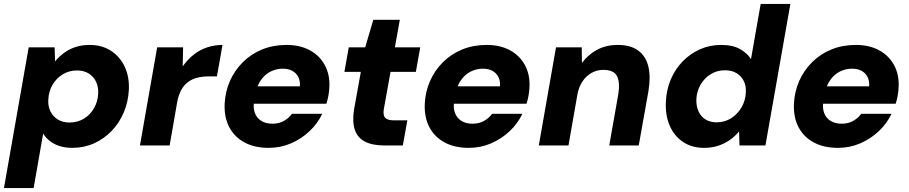

<svg xmlns="http://www.w3.org/2000/svg" viewBox="-42 -735 4592 970"><path d="M-22 215 103 -496H234L236 -426H237Q258 -451 284 -469.5Q310 -488 341.5 -498Q373 -508 411 -508Q473 -508 518.5 -478.5Q564 -449 588 -398Q612 -347 609 -282Q606 -221 583.5 -167.5Q561 -114 522 -73.5Q483 -33 432.5 -10.5Q382 12 323 12Q288 12 259.5 3Q231 -6 210 -22.5Q189 -39 176 -60L128 215ZM309 -116Q349 -116 381 -135Q413 -154 432.5 -187.5Q452 -221 454 -262Q456 -295 443.5 -321.5Q431 -348 406.5 -363.5Q382 -379 347 -379Q307 -379 275 -359.5Q243 -340 223.5 -307Q204 -274 202 -231Q200 -198 213 -172Q226 -146 250.5 -131Q275 -116 309 -116Z M665 0 752 -496H883L881 -401H882Q908 -437 938.5 -460.5Q969 -484 1005.5 -496Q1042 -508 1082 -508L1054 -349H1013Q981 -349 955 -342.5Q929 -336 908.5 -321Q888 -306 874 -281Q860 -256 853 -218L815 0Z M1315 12Q1244 12 1193 -15.5Q1142 -43 1116 -93Q1090 -143 1093 -211Q1096 -272 1119.5 -325.5Q1143 -379 1184.5 -420.5Q1226 -462 1282 -485Q1338 -508 1406 -508Q1474 -508 1523.5 -481Q1573 -454 1599 -406Q1625 -358 1622 -295Q1621 -273 1617 -251Q1613 -229 1607 -211H1197L1213 -299H1473Q1475 -327 1464.5 -347Q1454 -367 1434 -377.5Q1414 -388 1387 -388Q1354 -388 1325 -373.5Q1296 -359 1275.5 -329.5Q1255 -300 1247 -255L1242 -226Q1236 -192 1245 -166Q1254 -140 1277 -125Q1300 -110 1335 -110Q1367 -110 1392 -124Q1417 -138 1433 -160H1586Q1563 -111 1521.5 -72Q1480 -33 1427.5 -10.5Q1375 12 1315 12Z M1901 0Q1839 0 1801 -20Q1763 -40 1750 -81Q1737 -122 1747 -184L1781 -372H1698L1720 -496H1803L1844 -635H1978L1953 -496H2081L2059 -372H1931L1897 -183Q1892 -151 1905 -139Q1918 -127 1947 -127H2016L1993 0Z M2326 12Q2255 12 2204 -15.5Q2153 -43 2127 -93Q2101 -143 2104 -211Q2107 -272 2130.5 -325.5Q2154 -379 2195.5 -420.5Q2237 -462 2293 -485Q2349 -508 2417 -508Q2485 -508 2534.5 -481Q2584 -454 2610 -406Q2636 -358 2633 -295Q2632 -273 2628 -251Q2624 -229 2618 -211H2208L2224 -299H2484Q2486 -327 2475.5 -347Q2465 -367 2445 -377.5Q2425 -388 2398 -388Q2365 -388 2336 -373.5Q2307 -359 2286.5 -329.5Q2266 -300 2258 -255L2253 -226Q2247 -192 2256 -166Q2265 -140 2288 -125Q2311 -110 2346 -110Q2378 -110 2403 -124Q2428 -138 2444 -160H2597Q2574 -111 2532.5 -72Q2491 -33 2438.5 -10.5Q2386 12 2326 12Z M2680 0 2767 -496H2897L2898 -418H2899Q2929 -459 2974.5 -483.5Q3020 -508 3079 -508Q3144 -508 3182.5 -479.5Q3221 -451 3233.5 -399Q3246 -347 3234 -275L3185 0H3036L3082 -261Q3091 -319 3075 -350.5Q3059 -382 3006 -382Q2974 -382 2947 -367Q2920 -352 2901 -324Q2882 -296 2875 -257L2830 0Z M3515 12Q3453 12 3408.5 -18Q3364 -48 3341.5 -100Q3319 -152 3322 -218Q3324 -280 3346.5 -333Q3369 -386 3407 -425Q3445 -464 3494.5 -486Q3544 -508 3601 -508Q3660 -508 3697 -487Q3734 -466 3752 -436L3801 -715H3951L3825 0H3694L3692 -70H3691Q3672 -47 3646 -28.5Q3620 -10 3587.5 1Q3555 12 3515 12ZM3579 -117Q3619 -117 3651.5 -137.5Q3684 -158 3704 -192Q3724 -226 3726 -268Q3728 -301 3715.5 -326Q3703 -351 3679 -365.5Q3655 -380 3621 -380Q3581 -380 3549 -360.5Q3517 -341 3497.5 -307.5Q3478 -274 3476 -233Q3475 -200 3486.5 -173.5Q3498 -147 3521.5 -132Q3545 -117 3579 -117Z M4191 12Q4120 12 4069 -15.5Q4018 -43 3992 -93Q3966 -143 3969 -211Q3972 -272 3995.5 -325.5Q4019 -379 4060.5 -420.5Q4102 -462 4158 -485Q4214 -508 4282 -508Q4350 -508 4399.5 -481Q4449 -454 4475 -406Q4501 -358 4498 -295Q4497 -273 4493 -251Q4489 -229 4483 -211H4073L4089 -299H4349Q4351 -327 4340.5 -347Q4330 -367 4310 -377.5Q4290 -388 4263 -388Q4230 -388 4201 -373.5Q4172 -359 4151.5 -329.5Q4131 -300 4123 -255L4118 -226Q4112 -192 4121 -166Q4130 -140 4153 -125Q4176 -110 4211 -110Q4243 -110 4268 -124Q4293 -138 4309 -160H4462Q4439 -111 4397.5 -72Q4356 -33 4303.5 -10.5Q4251 12 4191 12Z"/></svg>

Font: DM Sans 28pt Black
Style: Italic
Weight: 900
Italic angle: -10°
Version: Version 4.004;gftools[0.9.30]